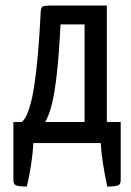

<svg xmlns="http://www.w3.org/2000/svg" viewBox="-20 -520 477 698"><path d="M77.7 158.1Q49.1 158.1 38.9 154.1Q28.7 150.2 28.7 135.2V-76.5H59.8Q69.5 -85.5 77.5 -102.8Q85.4 -120 92.8 -148.9Q100.2 -177.8 106.5 -221.7Q112.8 -265.6 118.3 -328.3Q123.8 -390.9 127.9 -475.8Q128.5 -492.8 135.4 -496.4Q142.3 -500 172.6 -500H368.4V-76.5H418.8V135.2Q418.8 150.2 408.6 154.1Q398.4 158.1 369.8 158.1Q360.8 115.2 354.5 75.7Q348.1 36.2 346.2 0H101.3Q99.4 36.2 93.5 75.7Q87.7 115.2 77.7 158.1ZM144.4 -76.5H287.4V-431.3H200.1Q194.3 -317.9 186.2 -248Q178.1 -178.2 168 -139Q157.9 -99.7 144.4 -76.5Z"/></svg>

Font: Yanone Kaffeesatz ExtraLight
Style: Regular
Weight: 200
Designer: Yanone (Cyrillic: Daniel Pouzeot, Huerta Tipografica, and Cyreal)
Foundry: Yanone
Version: Version 2.003